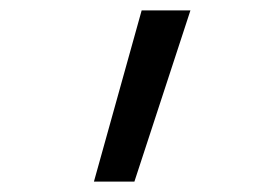

<svg xmlns="http://www.w3.org/2000/svg" viewBox="-20 -158 540 370"><path d="M161 192 253 -138H347L239 192Z"/></svg>

Font: Iosevka srxl
Style: Regular
Weight: 400
Monospace: yes
Designer: Belleve Invis
Foundry: Belleve Invis
Version: Version 33.0.1; ttfautohint (v1.8.3)